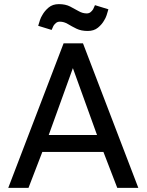

<svg xmlns="http://www.w3.org/2000/svg" viewBox="-20 -910 710 930"><path d="M20 0 288 -700H382L650 0H548L481 -174H185L118 0ZM216 -256H450L333 -580ZM405 -760Q373 -760 350.5 -771Q328 -782 309 -793.5Q290 -805 270 -805Q259 -805 251.5 -799Q244 -793 239 -785Q236 -779 234.5 -775Q233 -771 230 -765L165 -785Q169 -799 173.5 -812.5Q178 -826 185 -837Q196 -857 215.5 -873.5Q235 -890 265 -890Q297 -890 319.5 -878.5Q342 -867 361 -856Q380 -845 400 -845Q411 -845 418.5 -851Q426 -857 431 -865Q434 -871 435.5 -875Q437 -879 440 -885L505 -865Q501 -850 496.5 -836.5Q492 -823 485 -812Q474 -792 454.5 -776Q435 -760 405 -760Z"/></svg>

Font: Golos Text
Style: Regular
Weight: 400
Designer: A.Korolkova, Vitaly Kuzmin
Foundry: ParaType Ltd
Version: Version 2.004